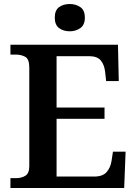

<svg xmlns="http://www.w3.org/2000/svg" viewBox="-20 -937 682 957"><path d="M32 0V-49H59Q87 -49 106.5 -61Q126 -73 126 -109V-600Q126 -643 105.5 -654Q85 -665 58 -665H32V-714H568L572 -533H509L504 -579Q500 -614 482.5 -635.5Q465 -657 424 -657H262V-401H501V-345H262V-57H450Q492 -57 511.5 -79.5Q531 -102 536 -135L543 -181H606L599 0ZM328 -781Q296 -781 274.5 -797Q253 -813 253 -849Q253 -886 274.5 -901.5Q296 -917 328 -917Q358 -917 380.5 -901.5Q403 -886 403 -849Q403 -813 380.5 -797Q358 -781 328 -781Z"/></svg>

Font: Noto Serif Malayalam SemiBold
Style: Regular
Weight: 600
Designer: Indian type Foundry, Jelle Bosma, Monotype Design Team
Foundry: Monotype Imaging Inc.
Version: Version 2.104; ttfautohint (v1.8.4.7-5d5b)